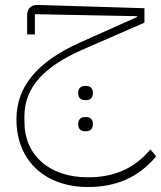

<svg xmlns="http://www.w3.org/2000/svg" viewBox="-20 -447 647 771"><path d="M321 80H326C342 80 353 71 353 52C353 32 342 23 326 23H321C305 23 294 32 294 52C294 71 305 80 321 80ZM321 -45H326C342 -45 353 -54 353 -73C353 -93 342 -102 326 -102H321C305 -102 294 -93 294 -73C294 -54 305 -45 321 -45ZM333 304C444 304 535 267 607 181L584 153C518 232 435 265 333 265C181 265 78 179 78 41V20C78 -97 158 -180 310 -247L560 -356V-414L137 -427C106 -429 89 -415 89 -386V-309H120V-390L531 -382V-379L303 -277C128 -199 46 -98 46 32C46 203 166 304 333 304Z"/></svg>

Font: IBM Plex Arabic ExtraLight
Style: Regular
Weight: 200
Designer: Mike Abbink, Paul van der Laan, Pieter van Rosmalen, Wael Morcos, Khajak Apelian
Foundry: Bold Monday
Version: Version 1.0